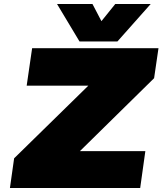

<svg xmlns="http://www.w3.org/2000/svg" viewBox="-20 -943 815 963"><path d="M29.8 0 50.8 -148.9 422.9 -513.2H113.8L141.1 -701.2H774.9L752.9 -550.8L380.9 -185.1H709L683.1 0ZM266.1 -922.9H443.8L488.8 -836.9L558.1 -922.9H735.8L568.8 -734.9H378.9Z"/></svg>

Font: Trueno UltraBlack
Style: Italic
Weight: 950
Designer: Julieta Ulanovsky
Foundry: Julieta Ulanovsky
Version: Version 3.001b | FøM Fix